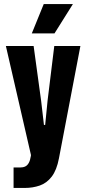

<svg xmlns="http://www.w3.org/2000/svg" viewBox="-20 -761 426 948"><path d="M47 167V66H79Q94 66 104.5 61Q115 56 122 43.5Q129 31 132 11L143 -60L139 31L9 -534H146L183 -264L197 -144H203L215 -265L248 -534H377L271 21Q260 79 235.5 111Q211 143 176.5 155Q142 167 102 167ZM137 -596 196 -741H340L249 -596Z"/></svg>

Font: Mona Sans Condensed
Style: Bold
Weight: 700
Width: 3
Designer: Deni Anggara
Foundry: GitHub
Version: Version 2.000